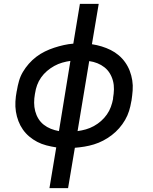

<svg xmlns="http://www.w3.org/2000/svg" viewBox="-20 -755 790 990"><path d="M235 215 270 5Q244 1 219 -5.5Q194 -12 172 -23.5Q150 -35 131 -51Q112 -67 98 -87Q84 -107 75 -130.5Q66 -154 62 -179.5Q58 -205 59.5 -231.5Q61 -258 66 -284L67 -288Q71 -313 78 -337.5Q85 -362 98 -384Q111 -406 128.5 -426Q146 -446 167 -462Q188 -478 211.5 -489.5Q235 -501 259.5 -509Q284 -517 308.5 -522.5Q333 -528 358 -530L392 -735H489L454 -527Q480 -523 504.5 -515.5Q529 -508 551 -497Q573 -486 592 -470Q611 -454 625.5 -433.5Q640 -413 649 -389.5Q658 -366 662 -340.5Q666 -315 664 -288.5Q662 -262 658 -236L657 -232Q653 -207 645.5 -183Q638 -159 625 -136.5Q612 -114 594.5 -94Q577 -74 556 -58Q535 -42 512 -30Q489 -18 464.5 -10.5Q440 -3 415.5 1Q391 5 366 7L331 215ZM284 -79 343 -441Q322 -438 301 -432Q280 -426 260 -415Q240 -404 222.5 -389Q205 -374 192 -355.5Q179 -337 171.5 -316.5Q164 -296 161 -275L160 -270Q156 -248 156 -225.5Q156 -203 161.5 -182Q167 -161 178 -143Q189 -125 205.5 -112Q222 -99 242 -91Q262 -83 284 -79ZM380 -79Q402 -82 423 -88Q444 -94 464 -105Q484 -116 501 -131Q518 -146 531 -164.5Q544 -183 551.5 -203.5Q559 -224 563 -245V-250Q567 -272 567.5 -294.5Q568 -317 562.5 -338Q557 -359 546 -377Q535 -395 518.5 -408Q502 -421 482 -429Q462 -437 440 -440Z"/></svg>

Font: Iosevka Etoile Medium Oblique
Style: Regular
Weight: 500
Italic angle: -9°
Designer: Belleve Invis
Foundry: Belleve Invis
Version: Version 15.5.2; ttfautohint (v1.8.4)